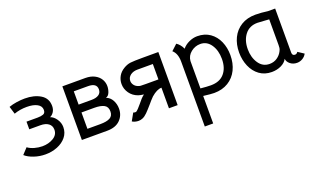

<svg xmlns="http://www.w3.org/2000/svg" viewBox="-78 -978 2836 1699"><g transform="rotate(-20 1340.0 -129.0)"><path d="M22 -52 73 -107Q98 -88 135.5 -77.5Q173 -67 209 -67Q268 -67 313 -94Q358 -121 358 -169Q358 -207 330 -227.5Q302 -248 255 -248H150V-320H255Q287 -320 308.5 -328Q330 -336 330 -366Q330 -402 293.5 -422Q257 -442 196 -442Q131 -442 76 -422L54 -494Q87 -506 127.5 -512Q168 -518 205 -518Q292 -518 351.5 -482Q411 -446 411 -373Q411 -340 395 -316.5Q379 -293 359 -286Q392 -275 416 -239.5Q440 -204 440 -164Q440 -111 408 -71.5Q376 -32 323.5 -11Q271 10 211 10Q155 10 103.5 -7.5Q52 -25 22 -52Z M771 -505Q821 -505 857 -486.5Q893 -468 911.5 -437.5Q930 -407 930 -372Q930 -342 918.5 -313Q907 -284 883 -278Q920 -264 939.5 -228Q959 -192 959 -149Q959 -85 916 -42.5Q873 0 793 0H555V-505ZM850 -370Q850 -429 769 -429H635V-304H757Q800 -304 825 -320.5Q850 -337 850 -370ZM879 -152Q879 -196 847 -213Q815 -230 756 -230H635V-76H756Q817 -76 848 -93Q879 -110 879 -152Z M1026 -3 1065 -73Q1068 -71 1074 -70Q1080 -69 1086 -69Q1092 -69 1098 -74Q1104 -79 1109 -84Q1114 -89 1117 -92Q1123 -98 1145 -124L1178 -163Q1194 -180 1209 -191Q1176 -195 1159 -201Q1110 -218 1082 -258Q1054 -298 1054 -345Q1054 -383 1072.5 -416.5Q1091 -450 1128 -472Q1161 -492 1193.5 -496Q1226 -500 1310 -500H1457V0H1375V-194Q1332 -194 1278 -147Q1268 -138 1252 -119.5Q1236 -101 1231 -95Q1192 -50 1169 -27Q1146 -4 1124 5Q1105 13 1086 13Q1053 13 1026 -3ZM1254 -272H1375V-417H1229Q1190 -417 1163 -397Q1136 -376 1136 -344Q1136 -324 1148.5 -306Q1161 -288 1184 -279Q1196 -274 1208 -273Q1220 -272 1254 -272Z M2047 -257Q2047 -180 2017.5 -119.5Q1988 -59 1931.5 -24.5Q1875 10 1799 10Q1769 10 1697 1V260H1618V-350Q1618 -428 1576 -464L1631 -515Q1646 -506 1661 -488.5Q1676 -471 1686 -448Q1710 -478 1749 -496Q1788 -514 1827 -514Q1897 -514 1946.5 -479Q1996 -444 2021.5 -385.5Q2047 -327 2047 -257ZM1965 -251Q1965 -331 1928 -385.5Q1891 -440 1829 -440Q1780 -440 1740.5 -408.5Q1701 -377 1697 -328V-70Q1757 -64 1794 -64Q1878 -64 1921.5 -115Q1965 -166 1965 -251Z M2127 -251Q2127 -327 2156 -387Q2185 -447 2241.5 -482Q2298 -517 2377 -517Q2400 -517 2434.5 -514.5Q2469 -512 2493 -508H2560V-93Q2560 -79 2566.5 -71.5Q2573 -64 2586 -64Q2603 -64 2613 -81L2669 -44Q2656 -19 2631.5 -4.5Q2607 10 2579 10Q2542 10 2515.5 -11.5Q2489 -33 2487 -62V-61Q2470 -28 2430 -9Q2390 10 2342 10Q2275 10 2226.5 -25.5Q2178 -61 2152.5 -121Q2127 -181 2127 -251ZM2466 -138Q2475 -155 2476.5 -167Q2478 -179 2478 -194V-436L2436 -439Q2386 -443 2369 -443Q2293 -443 2251 -389Q2209 -335 2209 -252Q2209 -175 2246 -119.5Q2283 -64 2348 -64Q2388 -64 2419 -85Q2450 -106 2466 -138Z"/></g></svg>

Font: Bellota
Style: Bold
Weight: 700
Designer: Kemie Guaida
Foundry: Kemie Guaida
Version: Version 4.001